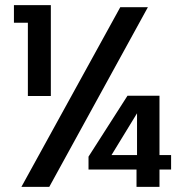

<svg xmlns="http://www.w3.org/2000/svg" viewBox="-20 -724 722 744"><path d="M446 -696 63 0H171L553 -696ZM34 -636H88V-352H177V-704H34ZM323 -67H509V0H598V-67H643V-123H598V-353H474L323 -117ZM412 -123 511 -285V-123Z"/></svg>

Font: Malmofest Medium
Style: Regular
Weight: 500
Designer: Jonny Pinhorn (Poppins), Kolossal
Version: Version 1.004;Glyphs 3.1.2 (3151)